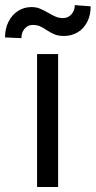

<svg xmlns="http://www.w3.org/2000/svg" viewBox="-60 -746 382 766"><path d="M87.9 -530.3H171.9V0H87.9ZM65.4 -717.8Q83.5 -717.8 97.2 -712.4Q110.8 -707 131.8 -695.3Q148.9 -685.1 162.4 -679.4Q175.8 -673.8 191.4 -673.8Q211.4 -673.8 224.9 -688.7Q238.3 -703.6 238.3 -725.6L301.8 -720.7Q301.8 -685.1 287.8 -658.2Q273.9 -631.3 249.5 -616.9Q225.1 -602.5 195.3 -602.5Q173.3 -602.5 158.2 -608.6Q143.1 -614.7 126 -626Q111.3 -636.2 99.1 -641.4Q86.9 -646.5 70.3 -646.5Q50.8 -646.5 38.1 -631.3Q25.4 -616.2 25.4 -593.8L-40 -596.7Q-40 -631.3 -26.1 -659.2Q-12.2 -687 12 -702.4Q36.1 -717.8 65.4 -717.8Z"/></svg>

Font: Pretendard
Style: Regular
Weight: 400
Designer: Base glyphs from Inter by Rasmus Andersson; Hangeul glyphs from Noto Sans CJK(Source Han Sans) by Jang Soo-young and Kan
Foundry: Kil Hyung-jin
Version: Version 1.309